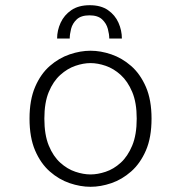

<svg xmlns="http://www.w3.org/2000/svg" viewBox="-20 -707 690 738"><path d="M328 11Q289 11 247.8 -3Q206.5 -17 171.5 -47.8Q136.5 -78.5 115 -128.5Q93.5 -178.5 93.5 -251Q93.5 -323 115 -373Q136.5 -423 171.5 -453.5Q206.5 -484 247.8 -498Q289 -512 328 -512Q367 -512 408 -498Q449 -484 484 -453.5Q519 -423 540.8 -373Q562.5 -323 562.5 -251Q562.5 -178.5 540.8 -128.5Q519 -78.5 484 -47.8Q449 -17 408 -3Q367 11 328 11ZM328 -36.5Q355.5 -36.5 386.2 -46.8Q417 -57 444 -81.5Q471 -106 488.2 -147.5Q505.5 -189 505.5 -251Q505.5 -312.5 488.2 -353.5Q471 -394.5 444 -419Q417 -443.5 386.2 -454Q355.5 -464.5 328 -464.5Q300.5 -464.5 269.8 -454Q239 -443.5 211.8 -419Q184.5 -394.5 167.5 -353.5Q150.5 -312.5 150.5 -251Q150.5 -189 167.5 -147.5Q184.5 -106 211.8 -81.5Q239 -57 269.8 -46.8Q300.5 -36.5 328 -36.5ZM325 -687Q368 -687 395.2 -668Q422.5 -649 435.5 -619.5Q448.5 -590 448.5 -559H400Q400 -575 394.5 -596Q389 -617 372.5 -632.5Q356 -648 324 -648Q291.5 -648 275 -632.5Q258.5 -617 253.2 -596Q248 -575 248 -559H199.5Q199.5 -590 213 -619.5Q226.5 -649 254.2 -668Q282 -687 325 -687Z"/></svg>

Font: Trispace ExtraLight
Style: Regular
Weight: 200
Designer: Tyler Finck
Foundry: Etcetera Type Company
Version: Version 1.210; ttfautohint (v1.8.3)